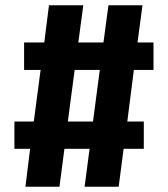

<svg xmlns="http://www.w3.org/2000/svg" viewBox="-20 -713 640 733"><path d="M466 -249H529V-145H452L433 0H303L322 -145H226L207 0H77L95 -145H35V-249H109L135 -446H72V-551H149L167 -693H298L279 -551H375L394 -693H524L505 -551H566V-446H491ZM335 -249 361 -446H265L239 -249Z"/></svg>

Font: Fira Mono
Style: Bold
Weight: 700
Monospace: yes
Designer: Carrois Corporate & Edenspiekermann AG
Foundry: Carrois Corporate GbR & Edenspiekermann AG
Version: Version 3.206